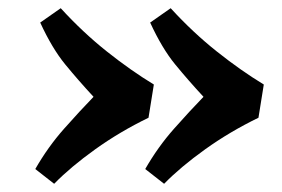

<svg xmlns="http://www.w3.org/2000/svg" viewBox="-20 -499 688 468"><path d="M66 -87Q97 -141 136 -185Q175 -229 208 -263Q171 -303 139 -342Q107 -381 78 -444L128 -479Q182 -420 240.5 -373.5Q299 -327 355 -293L342 -212Q272 -178 212 -135Q152 -92 112 -51ZM334 -87Q365 -141 404 -185Q443 -229 476 -263Q439 -303 407 -342Q375 -381 346 -444L396 -479Q450 -420 508.5 -373.5Q567 -327 623 -293L610 -212Q540 -178 480 -135Q420 -92 380 -51Z"/></svg>

Font: Literata 7pt
Style: Bold Italic
Weight: 700
Italic angle: -2°
Designer: Latin by Veronika Burian and Jose Scaglione. Greek by Irene Vlachou. Cyrillic by Vera Evstafieva
Foundry: TypeTogether
Version: Version 3.002